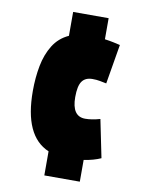

<svg xmlns="http://www.w3.org/2000/svg" viewBox="-85 -713 654 879"><g transform="rotate(10 241.5 -274.0)"><path d="M183 106V-6Q64 -56 64 -266Q64 -328 74.5 -383Q85 -438 111 -480Q137 -522 183 -543V-654H348V-556Q370 -553 389 -549Q408 -545 420 -542L389 -358Q374 -361 358.5 -364Q343 -367 324 -367Q291 -367 275.5 -345.5Q260 -324 260 -272Q260 -182 322 -182Q352 -182 391 -193L427 -17Q394 -2 348 5V106Z"/></g></svg>

Font: Georama Condensed Black
Style: Regular
Weight: 900
Width: 3
Designer: Jean-Baptiste Levee
Foundry: Production Type
Version: Version 1.000